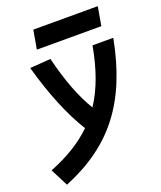

<svg xmlns="http://www.w3.org/2000/svg" viewBox="-228 -839 985 1175"><g transform="rotate(-20 264.5 -251.0)"><path d="M1.5 230.5C329.1 96.2 500.5 -127.4 575.2 -517.6H439.9C414.1 -374 373 -256.8 309.6 -160.6C253.4 -252.9 206.5 -374.5 169.4 -527.3L34.2 -517.6C87.4 -327.6 149.9 -175.3 223.6 -57.1C151.4 13.2 59.6 69.8 -57.1 115.7ZM110.8 -609.4H530.8L552.2 -731.9H132.3Z"/></g></svg>

Font: Cascadia Mono PL
Style: Bold Italic
Weight: 700
Italic angle: -10°
Monospace: yes
Designer: Aaron Bell
Foundry: Saja Typeworks
Version: Version 2404.023